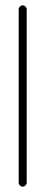

<svg xmlns="http://www.w3.org/2000/svg" viewBox="-20 -599 170 719"><path d="M50 85V-564C50 -571.9 57.1 -579 65 -579C72.9 -579 80 -571.9 80 -564V85C80 92.9 72.9 100 65 100C57.1 100 50 92.9 50 85Z"/></svg>

Font: MewTooHand
Style: Reversed
Weight: 400
Designer: Mew Too, Robert Jablonski
Version: Version 0.77